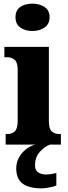

<svg xmlns="http://www.w3.org/2000/svg" viewBox="-20 -793 372 1053"><path d="M158 -623Q118 -623 91.5 -642Q65 -661 65 -698Q65 -737 91.5 -755Q118 -773 158 -773Q196 -773 224 -755Q252 -737 252 -698Q252 -661 224 -642Q196 -623 158 -623ZM11 0V-58H21Q46 -58 61.5 -73Q77 -88 77 -131V-412Q77 -450 60.5 -464.5Q44 -479 21 -479H4V-536H248V-128Q248 -87 264 -72.5Q280 -58 304 -58H314V0ZM209 240Q138 240 103.5 213.5Q69 187 69 130Q69 99 83.5 72Q98 45 122 26Q146 7 173 0H254Q226 10 199 39Q172 68 172 115Q172 141 189.5 152.5Q207 164 233 164Q255 164 289 156V224Q275 231 248.5 235.5Q222 240 209 240Z"/></svg>

Font: Noto Serif Condensed Black
Style: Regular
Weight: 900
Width: 3
Designer: Monotype Design Team
Foundry: Monotype Imaging Inc.
Version: Version 2.015; ttfautohint (v1.8.4.7-5d5b)